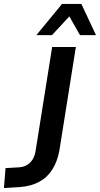

<svg xmlns="http://www.w3.org/2000/svg" viewBox="-50 -943 506 972"><path d="M-30 9 -22 -92 48 -96Q71 -98 88 -108.5Q105 -119 116 -137.5Q127 -156 131 -184L214 -705H334L251 -183Q241 -126 215 -85Q189 -44 147.5 -22Q106 0 51 4ZM134 -765 264 -923H362L436 -765H355L301 -860L213 -765Z"/></svg>

Font: Nunito Sans 10pt Condensed
Style: Bold Italic
Weight: 700
Width: 3
Italic angle: -9°
Designer: Vernon Adams
Foundry: Vernon Adams
Version: Version 3.101;gftools[0.9.27]